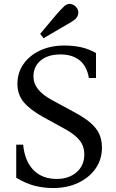

<svg xmlns="http://www.w3.org/2000/svg" viewBox="-20 -940 584 970"><path d="M248 10Q202 10 157 -1Q112 -12 62 -42V-209H97Q105 -126 149 -81Q193 -36 267 -36Q328 -36 367 -70Q406 -104 406 -160Q406 -200 383 -230Q360 -260 307 -289L196 -350Q130 -387 99 -425Q68 -463 68 -517Q68 -572 98 -615.5Q128 -659 181.5 -684.5Q235 -710 306 -710Q348 -710 387 -702Q426 -694 465 -672V-546H429Q419 -606 382 -635.5Q345 -665 286 -665Q222 -665 185.5 -634.5Q149 -604 149 -554Q149 -518 172.5 -489Q196 -460 238 -437L354 -374Q405 -347 436 -320.5Q467 -294 481 -264Q495 -234 495 -194Q495 -134 462.5 -88Q430 -42 374.5 -16Q319 10 248 10ZM200 -747 183 -769 266 -868Q277 -880 286 -890Q295 -900 305 -909Q319 -922 336 -920Q353 -918 365 -904Q377 -890 375.5 -873Q374 -856 360 -843Q349 -834 338 -827.5Q327 -821 313 -813Z"/></svg>

Font: Hedvig Letters Serif 18pt
Style: Regular
Weight: 400
Designer: Alexander Örn & Tor Weibull
Foundry: Kanon Foundry
Version: Version 1.000